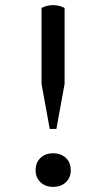

<svg xmlns="http://www.w3.org/2000/svg" viewBox="-20 -721 367 749"><path d="M119 -57Q119 -87 138 -105Q157 -123 187 -123Q218 -123 237 -105Q256 -87 256 -57Q256 -28 237 -10Q218 8 187 8Q157 8 138 -10Q119 -28 119 -57ZM174 -218 142 -394V-690Q164 -701 187 -701Q210 -701 232 -690V-394L200 -218Z"/></svg>

Font: PTSerif
Style: Regular
Weight: 400
Designer: A.Korolkova, O.Umpeleva, V.Yefimov
Foundry: ParaType Ltd
Version: Version 1.000W OFL; ttfautohint (v1.2) -l 8 -r 50 -G 200 -x 